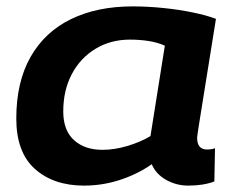

<svg xmlns="http://www.w3.org/2000/svg" viewBox="-20 -571 735 601"><path d="M569 10Q532 10 500 -8Q468 -26 455 -57Q411 -26 356 -8Q301 10 243 10Q148 10 89.5 -42Q31 -94 31 -200Q31 -314 75.5 -392.5Q120 -471 202 -511Q284 -551 395 -551Q442 -551 491 -546Q540 -541 583.5 -532Q627 -523 656 -512Q635 -381 622 -300.5Q609 -220 603 -182Q597 -144 597 -140Q597 -103 628 -103Q642 -103 653 -107L651 -3Q617 10 569 10ZM451 -145 496 -428Q474 -438 446 -442.5Q418 -447 387 -447Q326 -447 278.5 -418Q231 -389 204.5 -338.5Q178 -288 178 -222Q178 -163 211.5 -132.5Q245 -102 301 -102Q338 -102 378.5 -114Q419 -126 451 -145Z"/></svg>

Font: Georama Extended SemiBold
Style: Italic
Weight: 600
Width: 7
Italic angle: -9°
Designer: Jean-Baptiste Levee
Foundry: Production Type
Version: Version 1.000